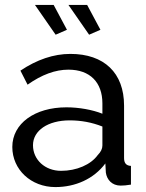

<svg xmlns="http://www.w3.org/2000/svg" viewBox="-20 -750 594 780"><path d="M205 10C286 10 361 -23 408 -86L410 -49C414 -20 435 4 470 4C483 4 493 3 512 0V-76C493 -77 484 -87 484 -108V-321C484 -454 403 -531 266 -531C198 -531 130 -508 63 -463L92 -406C150 -447 205 -467 258 -467C346 -467 396 -415 396 -330V-288C356 -304 301 -314 250 -314C121 -314 30 -248 30 -153C30 -61 106 10 205 10ZM228 -56C163 -56 114 -101 114 -160C114 -220 175 -261 263 -261C309 -261 353 -253 396 -236V-159C396 -146 390 -133 377 -120C349 -81 291 -56 228 -56ZM342 -609 388 -629 334 -730H258ZM206 -609 252 -629 198 -730H122Z"/></svg>

Font: Raleway Med
Style: Regular
Weight: 500
Designer: Matt McInerney, Pablo Impallari, Rodrigo Fuenzalida
Foundry: Matt McInerney, Pablo Impallari, Rodrigo Fuenzalida
Version: Version 3.00 July 28, 2015